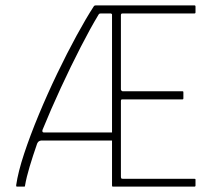

<svg xmlns="http://www.w3.org/2000/svg" viewBox="-20 -693 806 713"><path d="M399 0Q396 0 396 -4V-171H132Q127 -170 124 -168Q121 -166 118 -160Q102 -114 90 -74Q78 -34 73 -4Q73 -2 72.5 -1Q72 0 69 0H44Q41 0 40.5 -1Q40 -2 40 -5Q47 -54 69.5 -122Q92 -190 124 -267Q156 -344 192.5 -420Q229 -496 264.5 -561Q300 -626 328 -669Q329 -671 331 -672Q333 -673 335 -673H702Q704 -673 705 -672Q706 -671 706 -669V-647Q706 -645 705 -644Q704 -643 702 -643H435Q431 -643 430 -641Q429 -639 429 -636V-361Q429 -359 431 -356.5Q433 -354 436 -354H658Q660 -354 660.5 -353Q661 -352 661 -350V-328Q661 -327 660.5 -325.5Q660 -324 658 -324H435Q431 -324 430 -322.5Q429 -321 429 -317V-38Q429 -34 430 -31.5Q431 -29 436 -29H702Q704 -29 705 -28.5Q706 -28 706 -26V-4Q706 -2 705 -1Q704 0 702 0ZM396 -201V-640Q393 -643 392 -643H355Q351 -643 349 -642Q347 -641 345 -637Q316 -589 279.5 -518Q243 -447 206 -367Q169 -287 138 -211Q137 -209 137.5 -205Q138 -201 144 -201Z"/></svg>

Font: Glory Thin
Style: Regular
Weight: 100
Designer: Robert Leuschke
Foundry: Robert Leuschke
Version: Version 1.011